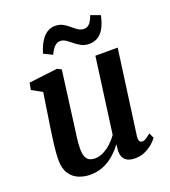

<svg xmlns="http://www.w3.org/2000/svg" viewBox="-142 -877 877 991"><g transform="rotate(-20 296.5 -382.0)"><path d="M184 10Q151.5 10 122 -2Q92.5 -14 73.8 -41.5Q55 -69 54.5 -116Q54.5 -133.5 56 -154.5Q57.5 -175.5 60.2 -199Q63 -222.5 66.5 -246.2Q70 -270 73 -291.5L101 -475L44.5 -506L51.5 -544L208.5 -563L231 -551.5L196.5 -289Q194 -267.5 191 -246.2Q188 -225 185.2 -204.8Q182.5 -184.5 181 -167Q179.5 -149.5 179.5 -135.5Q179.5 -107 186 -90.8Q192.5 -74.5 205.2 -67.8Q218 -61 236.5 -61Q260 -61 283.2 -72.8Q306.5 -84.5 326.8 -103.5Q347 -122.5 362 -143.5L418 -558.5H540.5L477.5 -96Q475 -77 480 -68.2Q485 -59.5 494.5 -59.5Q503.5 -59.5 514 -65.5Q524.5 -71.5 542.5 -86.5L555.5 -58Q550 -49.5 533.2 -33.2Q516.5 -17 490.2 -3.8Q464 9.5 430.5 9.5Q395.5 9.5 378.2 -6.2Q361 -22 360.5 -48.5Q360 -51 360 -55.8Q360 -60.5 360.8 -66.2Q361.5 -72 362 -78Q362.5 -84 363.5 -89L362 -90Q348 -71.5 330.5 -53.8Q313 -36 290.8 -21.5Q268.5 -7 242 1.5Q215.5 10 184 10ZM167.5 -661Q179 -699 194.8 -724.2Q210.5 -749.5 230.5 -762Q250.5 -774.5 273 -774.5Q298.5 -774.5 316.5 -764.5Q334.5 -754.5 349.5 -741.5Q364.5 -728.5 379.2 -718.5Q394 -708.5 412 -708.5Q427.5 -708.5 440.2 -720.5Q453 -732.5 464.5 -764.5L516.5 -745.5Q507.5 -703.5 492.5 -677Q477.5 -650.5 456.8 -638.5Q436 -626.5 410.5 -626.5Q386.5 -626.5 367.8 -636.2Q349 -646 333.2 -659.2Q317.5 -672.5 303 -682.2Q288.5 -692 272.5 -692Q255.5 -692 242 -679Q228.5 -666 215 -637.5Z"/></g></svg>

Font: Merriweather 28pt SemiBold
Style: Italic
Weight: 600
Italic angle: -7.8°
Version: Version 2.101